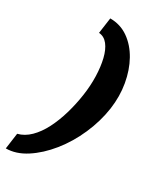

<svg xmlns="http://www.w3.org/2000/svg" viewBox="-224 -728 756 911"><g transform="rotate(30 154.0 -273.0)"><path d="M-25 118 -13 31Q23 22 53 -7.5Q83 -37 105.5 -81Q128 -125 143.5 -178Q159 -231 167 -286Q175 -340 173.5 -391.5Q172 -443 162 -484.5Q152 -526 132.5 -551Q113 -576 84 -578L96 -664Q152 -664 196 -633Q240 -602 269 -550Q298 -498 309.5 -432Q321 -366 311 -295Q300 -219 267.5 -145Q235 -71 187.5 -12Q140 47 85 82.5Q30 118 -25 118Z"/></g></svg>

Font: Alumni Sans Thin Black
Style: Italic
Weight: 900
Italic angle: -8°
Version: Version 1.016